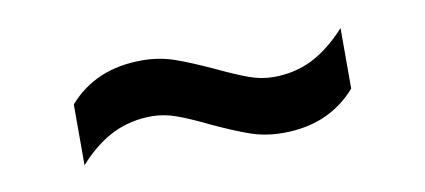

<svg xmlns="http://www.w3.org/2000/svg" viewBox="-31 -522 633 286"><g transform="rotate(-10 285.5 -378.5)"><path d="M274.5 -338Q247 -351.5 228.2 -358.2Q209.5 -365 191 -365Q159 -365 132 -351.8Q105 -338.5 80 -310.5V-402.5Q121 -449.5 191 -449.5Q217 -449.5 240 -441.5Q263 -433.5 296.5 -418Q325 -404.5 343.5 -397.8Q362 -391 380.5 -391Q412.5 -391 439 -404.2Q465.5 -417.5 491 -445.5V-354Q449.5 -306.5 380 -306.5Q354 -306.5 331.5 -314.2Q309 -322 274.5 -338Z"/></g></svg>

Font: Encode Sans Expanded Medium
Style: Regular
Weight: 500
Width: 7
Designer: Multiple Designers
Foundry: Impallari Type
Version: Version 2.000